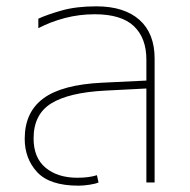

<svg xmlns="http://www.w3.org/2000/svg" viewBox="-20 -576 600 606"><path d="M442 0V-388Q442 -456 402.5 -493.5Q363 -531 279 -531Q230 -531 184.5 -519Q139 -507 101 -487V-517Q129 -530 175 -543Q221 -556 284 -556Q329 -556 363 -545Q397 -534 420.5 -513Q444 -492 456 -461.5Q468 -431 468 -392V0ZM228 10Q137 10 97.5 -32.5Q58 -75 58 -138Q58 -222 117 -265.5Q176 -309 303 -315L448 -322V-297L312 -290Q197 -284 141.5 -249.5Q86 -215 86 -139Q86 -78 124 -46.5Q162 -15 224 -15Q243 -15 258 -17Q273 -19 286 -23L291 0Q282 4 263 7Q244 10 228 10Z"/></svg>

Font: Noto Sans Thai Thin
Style: Regular
Weight: 250
Designer: Monotype Design Team
Foundry: Monotype Imaging Inc.
Version: Version 2.001